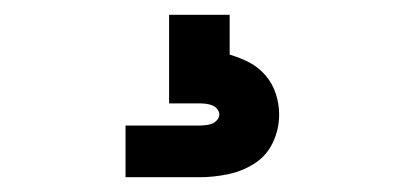

<svg xmlns="http://www.w3.org/2000/svg" viewBox="-20 -20 540 260"><path d="M150 220V150H250Q254 150 258.5 149.5Q263 149 267 147.5Q271 146 274 142.5Q277 139 277 135Q277 131 274 127.5Q271 124 267 122.5Q263 121 258.5 120.5Q254 120 250 120H209V0H291V54Q305 58 317.5 64.5Q330 71 339.5 82Q349 93 353.5 107Q358 121 358 135Q358 155 349.5 173Q341 191 324.5 201.5Q308 212 288.5 216Q269 220 250 220Z"/></svg>

Font: Iosevka Slab
Style: Bold
Weight: 700
Monospace: yes
Designer: Belleve Invis
Foundry: Belleve Invis
Version: Version 11.1.1; ttfautohint (v1.8.3)